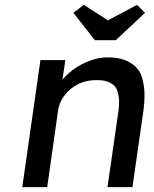

<svg xmlns="http://www.w3.org/2000/svg" viewBox="-20 -773 635 793"><path d="M72 0 147 -525H250L238 -444Q249 -457 263 -470Q296 -499 339 -517.5Q382 -536 424 -536Q484 -536 520.5 -512.5Q557 -489 567 -451.5Q577 -414 577 -379Q577 -352 573 -320L527 0H424L469 -313Q472 -333 472 -350Q472 -371 466 -394Q460 -417 438 -429.5Q416 -442 385 -442Q381 -442 376 -442Q346 -442 319.5 -432.5Q293 -423 272.5 -406Q252 -389 238 -366.5Q224 -344 220 -318L175 0ZM372 -607 283 -720 326 -753 426 -689 546 -753 579 -720 458 -607Z"/></svg>

Font: Lexend
Style: Italic
Weight: 400
Italic angle: -8.13011°
Designer: Bonnie Shaver-Troup, Thomas Jockin
Foundry: Lexend
Version: Version 1.007